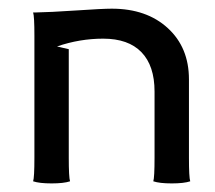

<svg xmlns="http://www.w3.org/2000/svg" viewBox="-20 -425 500 447"><path d="M60.1 -58.1V-341.8Q60.1 -387.2 57.1 -396H63.5Q95.2 -396.5 156.7 -400.6Q218.3 -404.8 240.2 -404.8Q321.3 -404.8 370.6 -359.6Q419.9 -314.5 419.9 -240.2V-58.1Q419.9 -11.7 422.9 -2.9Q408.2 2 379.9 2Q351.6 2 336.9 -2.9Q339.8 -11.7 339.8 -58.1V-211.9Q339.8 -272 309.3 -303.5Q278.8 -335 220.2 -335Q165.5 -335 112.8 -316.9Q117.2 -315.9 126.2 -313.7Q135.3 -311.5 140.1 -310.5V-58.1Q140.1 -11.7 143.1 -2.9Q128.4 2 100.1 2Q71.8 2 57.1 -2.9Q60.1 -11.7 60.1 -58.1Z"/></svg>

Font: Nikodecs
Style: Medium
Weight: 500
Version: Version 0.29